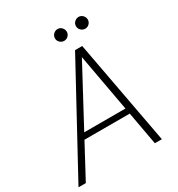

<svg xmlns="http://www.w3.org/2000/svg" viewBox="-209 -986 1035 1115"><g transform="rotate(-30 308.5 -428.5)"><path d="M-10 0 371 -700H419L549 0H502L385 -645L39 0ZM129 -222 149 -260H480L488 -222ZM344 -778Q328 -778 316 -789.5Q304 -801 304 -817Q304 -834 316 -845.5Q328 -857 344 -857Q360 -857 371.5 -845Q383 -833 383 -817Q383 -801 371.5 -789.5Q360 -778 344 -778ZM485 -778Q469 -778 457 -789.5Q445 -801 445 -817Q445 -834 457 -845.5Q469 -857 485 -857Q501 -857 512.5 -845Q524 -833 524 -817Q524 -801 512.5 -789.5Q501 -778 485 -778Z"/></g></svg>

Font: DM Sans ExtraLight
Style: Italic
Weight: 250
Italic angle: -10°
Designer: Colophon Foundry, Jonny Pinhorn
Foundry: Colophon Foundry
Version: Version 4.004;gftools[0.9.30]